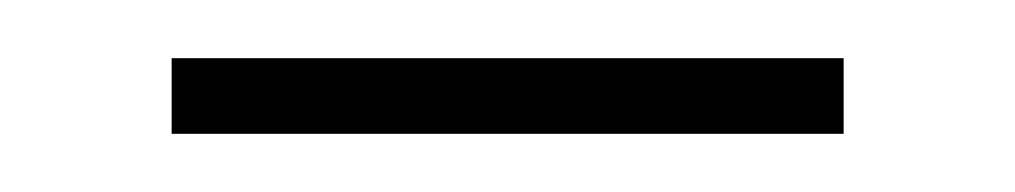

<svg xmlns="http://www.w3.org/2000/svg" viewBox="-20 -302 349 66"><path d="M39 -256H270V-282H39Z"/></svg>

Font: Noto Sans Malayalam Condensed Thin
Style: Regular
Weight: 100
Width: 3
Designer: Jelle Bosma - Monotype Design Team
Foundry: Monotype Imaging Inc.
Version: Version 2.104